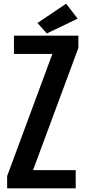

<svg xmlns="http://www.w3.org/2000/svg" viewBox="-20 -1029 462 1049"><path d="M19 -66.9V0H393.6V-99.6H160.6L408.2 -767.1V-834H56.2V-734.4H266.1ZM184.6 -903.3 235.8 -846.2 404.3 -927.2 341.3 -1008.8Z"/></svg>

Font: Fjalla One
Style: Regular
Weight: 400
Designer: Irina Smirnova
Foundry: Irina Smirnova
Version: Version 1.001